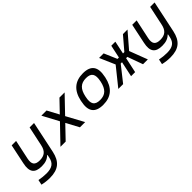

<svg xmlns="http://www.w3.org/2000/svg" viewBox="162 -1503 2703 2703"><g transform="rotate(-45 1514.0 -151.5)"><path d="M528 -26 628 -500H540L478 -209C458 -112 408 -70 314 -70C221 -70 189 -112 209 -209L271 -500H183L121 -205C89 -57 138 9 275 9C348 9 399 -10 437 -49H444L435 -3C416 87 364 127 250 127C205 127 148 121 104 112L88 188C140 200 189 206 240 206C411 206 494 132 528 -26Z M774 -500 903 -259 654 0H758L940 -190L1042 0H1146L1006 -259L1237 -500H1134L969 -328L877 -500Z M1316 -256 1314 -244C1278 -75 1339 9 1499 9C1658 9 1755 -75 1791 -244L1793 -256C1829 -425 1768 -509 1609 -509C1449 -509 1352 -425 1316 -256ZM1403 -247 1404 -253C1430 -376 1487 -430 1592 -430C1696 -430 1730 -376 1704 -253L1703 -247C1676 -124 1620 -70 1516 -70C1411 -70 1376 -124 1403 -247Z M2166 -500 2125 -307H2097L2014 -500H1923L2023 -270L1806 0H1902L2083 -229H2109L2060 0H2141L2190 -229H2215L2298 0H2394L2291 -270L2489 -500H2398L2233 -307H2206L2247 -500Z M2928 -26 3028 -500H2940L2878 -209C2858 -112 2808 -70 2714 -70C2621 -70 2589 -112 2609 -209L2671 -500H2583L2521 -205C2489 -57 2538 9 2675 9C2748 9 2799 -10 2837 -49H2844L2835 -3C2816 87 2764 127 2650 127C2605 127 2548 121 2504 112L2488 188C2540 200 2589 206 2640 206C2811 206 2894 132 2928 -26Z"/></g></svg>

Font: LT Wave Mono
Style: Italic
Weight: 400
Designer: Daniel Lyons
Version: Version 2.5 (Glyphs App)